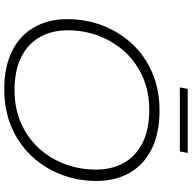

<svg xmlns="http://www.w3.org/2000/svg" viewBox="-20 -854 879 878"><g transform="rotate(90 419.0 -414.5)"><path d="M387 5Q284 5 212.5 -31Q141 -67 104 -132Q67 -197 67 -283Q67 -368 96 -444Q125 -520 179.5 -579Q234 -638 311.5 -671.5Q389 -705 486 -705Q589 -705 661 -669Q733 -633 770 -568Q807 -503 807 -417Q807 -332 778 -256Q749 -180 694 -121Q639 -62 561.5 -28.5Q484 5 387 5ZM392 -42Q475 -42 542 -71.5Q609 -101 656.5 -152.5Q704 -204 729.5 -271.5Q755 -339 755 -415Q755 -488 724 -542.5Q693 -597 632.5 -627.5Q572 -658 482 -658Q399 -658 332 -628.5Q265 -599 217.5 -547.5Q170 -496 144 -428.5Q118 -361 118 -285Q118 -213 149 -158Q180 -103 241 -72.5Q302 -42 392 -42ZM379 -798 386 -834H679L672 -798Z"/></g></svg>

Font: Montserrat Thin Light
Style: Italic
Weight: 300
Italic angle: -11.3°
Version: Version 9.000